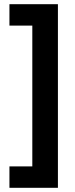

<svg xmlns="http://www.w3.org/2000/svg" viewBox="-20 -736 357 915"><path d="M25 57V159H256V-716H25V-614H134V57Z"/></svg>

Font: Noto Sans Gujarati UI Condensed
Style: Bold
Weight: 700
Width: 3
Designer: Jelle Bosma - Monotype Design Team, Universal Thirst
Foundry: Monotype Imaging Inc.
Version: Version 2.106